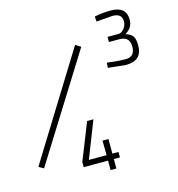

<svg xmlns="http://www.w3.org/2000/svg" viewBox="-351 -910 1039 1120"><g transform="rotate(-15 168.0 -349.5)"><path d="M0 0ZM-224 -27 167 -659 199 -639 -194 -10ZM178 43H31V12L120 -212H158L71 10H178L177 -78H213V10H250V43H213V100H178ZM317 -480 319 -511Q384 -502 431 -502Q487 -502 487 -563Q487 -624 426 -624H362V-655H428Q446 -655 462 -674.5Q478 -694 478 -719Q478 -766 421 -766L323 -758L321 -789Q371 -799 419 -799Q513 -799 513 -719Q513 -669 467 -644Q497 -634 509.5 -617.5Q522 -601 522 -560Q522 -469 424 -469Z"/></g></svg>

Font: Cairo ExtraLight
Style: Regular
Weight: 250
Designer: Mohamed Gaber, the designers of Titillium
Foundry: Kief Type Foundry
Version: Version 2.009; ttfautohint (v1.5.33-1714) -l 8 -r 50 -G 200 